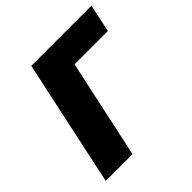

<svg xmlns="http://www.w3.org/2000/svg" viewBox="-174 -800 943 943"><g transform="rotate(-45 297.5 -329.0)"><path d="M36 0 177 -658H364L222 0ZM241 -513 272 -658H595L564 -513Z"/></g></svg>

Font: Ysabeau Black
Style: Italic
Weight: 900
Italic angle: -12°
Version: Version 2.000;gftools[0.9.27.dev2+g8671c4b]